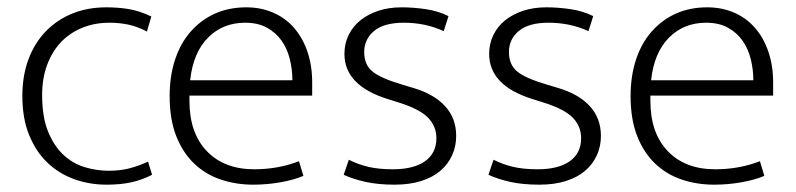

<svg xmlns="http://www.w3.org/2000/svg" viewBox="-20 -496 2172 524"><path d="M277 -30Q309 -30 335 -37Q361 -44 384 -55L395 -19Q368 -5 338.5 1.5Q309 8 271 8Q224 8 182.5 -7Q141 -22 109.5 -52Q78 -82 59.5 -127.5Q41 -173 41 -234Q41 -290 58 -335Q75 -380 106 -411.5Q137 -443 178.5 -459.5Q220 -476 270 -476Q301 -476 330 -471.5Q359 -467 393 -451L381 -410Q354 -424 329.5 -429Q305 -434 279 -434Q238 -434 204 -420Q170 -406 146 -380.5Q122 -355 108.5 -318.5Q95 -282 95 -237Q95 -177 111 -137.5Q127 -98 152.5 -74Q178 -50 210.5 -40Q243 -30 277 -30Z M832 -235H497V-221Q497 -133 544.5 -83.5Q592 -34 674 -34Q739 -34 796 -56L808 -16Q782 -5 745.5 1.5Q709 8 671 8Q624 8 582.5 -6Q541 -20 510 -49.5Q479 -79 461 -124.5Q443 -170 443 -234Q443 -289 458 -334Q473 -379 501 -410.5Q529 -442 567 -459Q605 -476 652 -476Q692 -476 725.5 -461.5Q759 -447 782.5 -420Q806 -393 819 -355Q832 -317 832 -271ZM778 -277Q778 -306 771 -334.5Q764 -363 748.5 -385Q733 -407 708.5 -420.5Q684 -434 649 -434Q588 -434 547.5 -393Q507 -352 499 -277Z M1191 -411Q1141 -434 1082 -434Q1028 -434 1001 -411.5Q974 -389 974 -354Q974 -319 997 -300.5Q1020 -282 1078 -265L1108 -256Q1165 -239 1195 -206Q1225 -173 1225 -125Q1225 -97 1214 -72.5Q1203 -48 1182 -30Q1161 -12 1129.5 -2Q1098 8 1057 8Q1012 8 978 0.5Q944 -7 918 -19L932 -60Q958 -47 986 -40.5Q1014 -34 1052 -34Q1109 -34 1140 -56Q1171 -78 1171 -119Q1171 -151 1148.5 -174.5Q1126 -198 1069 -216L1037 -226Q920 -263 920 -349Q920 -377 931.5 -400.5Q943 -424 963.5 -440.5Q984 -457 1012.5 -466.5Q1041 -476 1076 -476Q1108 -476 1142 -471Q1176 -466 1204 -452Z M1586 -411Q1536 -434 1477 -434Q1423 -434 1396 -411.5Q1369 -389 1369 -354Q1369 -319 1392 -300.5Q1415 -282 1473 -265L1503 -256Q1560 -239 1590 -206Q1620 -173 1620 -125Q1620 -97 1609 -72.5Q1598 -48 1577 -30Q1556 -12 1524.5 -2Q1493 8 1452 8Q1407 8 1373 0.5Q1339 -7 1313 -19L1327 -60Q1353 -47 1381 -40.5Q1409 -34 1447 -34Q1504 -34 1535 -56Q1566 -78 1566 -119Q1566 -151 1543.5 -174.5Q1521 -198 1464 -216L1432 -226Q1315 -263 1315 -349Q1315 -377 1326.5 -400.5Q1338 -424 1358.5 -440.5Q1379 -457 1407.5 -466.5Q1436 -476 1471 -476Q1503 -476 1537 -471Q1571 -466 1599 -452Z M2090 -235H1755V-221Q1755 -133 1802.5 -83.5Q1850 -34 1932 -34Q1997 -34 2054 -56L2066 -16Q2040 -5 2003.5 1.5Q1967 8 1929 8Q1882 8 1840.5 -6Q1799 -20 1768 -49.5Q1737 -79 1719 -124.5Q1701 -170 1701 -234Q1701 -289 1716 -334Q1731 -379 1759 -410.5Q1787 -442 1825 -459Q1863 -476 1910 -476Q1950 -476 1983.5 -461.5Q2017 -447 2040.5 -420Q2064 -393 2077 -355Q2090 -317 2090 -271ZM2036 -277Q2036 -306 2029 -334.5Q2022 -363 2006.5 -385Q1991 -407 1966.5 -420.5Q1942 -434 1907 -434Q1846 -434 1805.5 -393Q1765 -352 1757 -277Z"/></svg>

Font: Mukta Vaani ExtraLight
Style: Regular
Weight: 275
Designer: Noopur Datye, Girish Dalvi, Yashodeep Gholap, Pallavi Karambelkar
Foundry: Ek Type
Version: Version 2.538;PS 1.000;hotconv 16.6.51;makeotf.lib2.5.65220;